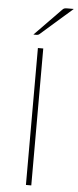

<svg xmlns="http://www.w3.org/2000/svg" viewBox="-61 -950 399 982"><g transform="rotate(5 138.5 -459.0)"><path d="M82.5 0ZM139 0H111.5V-703H139ZM277 -918 112.5 -774Q107.5 -769.5 99.5 -769.5H82.5L218.5 -909Q223.5 -914.5 228.5 -916.2Q233.5 -918 243.5 -918Z"/></g></svg>

Font: Lato Thin
Style: Regular
Weight: 200
Designer: Lukasz Dziedzic
Foundry: tyPoland Lukasz Dziedzic
Version: Version 2.007; 2014-02-27